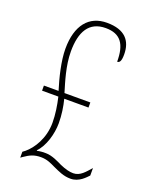

<svg xmlns="http://www.w3.org/2000/svg" viewBox="-138 -800 700 886"><g transform="rotate(20 211.5 -357.0)"><path d="M319 10C361 10 388 -23 400 -35V-72C377 -46 356 -18 322 -18C305 -18 283 -23 256 -35C237 -44 204 -62 172 -62C160 -62 148 -62 129 -58V-61C162 -94 181 -159 181 -212C181 -252 175 -292 166 -327H285V-352H158C144 -399 120 -472 120 -543C120 -639 153 -699 235 -699C309 -699 337 -656 337 -571C348 -571 356 -579 356 -613C356 -680 321 -724 232 -724C144 -724 92 -661 92 -546C92 -486 111 -410 129 -352H57V-327H137C146 -289 153 -245 153 -204C153 -127 114 -68 80 -40L68 -31V-2L78 -9C104 -27 124 -37 158 -37C188 -37 209 -26 230 -16C259 -3 284 10 319 10Z"/></g></svg>

Font: Noto Serif Devanagari ExtraCondensed Thin
Style: Regular
Weight: 100
Width: 2
Designer: Universal Thirst, Indian Type Foundry and the Monotype Design Team
Foundry: Monotype Imaging Inc.
Version: Version 2.004